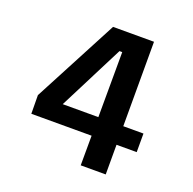

<svg xmlns="http://www.w3.org/2000/svg" viewBox="-124 -826 958 952"><g transform="rotate(20 355.0 -350.0)"><path d="M637 -254.5V-156.5H530.5V0H398.5L399 -156.5H81L80 -254.5L314.5 -700H530.5V-254.5ZM400 -598H385.5L211 -254.5H399Z"/></g></svg>

Font: League Mono SemiBold
Style: Regular
Weight: 600
Width: 6
Designer: Tyler Finck
Foundry: The League of Moveable Type / Tyler Finck
Version: Version 2.300;RELEASE